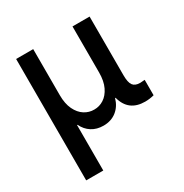

<svg xmlns="http://www.w3.org/2000/svg" viewBox="-165 -636 940 979"><g transform="rotate(-30 305.0 -146.5)"><path d="M63.5 -503.9H164.1V-232.4Q164.1 -182.6 180.4 -148.4Q196.8 -114.3 223.4 -97.4Q250 -80.6 280.3 -81.1Q310.1 -80.6 336.4 -97.4Q362.8 -114.3 379.2 -148.4Q395.5 -182.6 395.5 -232.4V-503.9H496.1V-158.2Q496.1 -116.2 508.5 -99.1Q521 -82 550.8 -82Q559.6 -82 578.1 -84V6.8Q551.8 13.7 525.4 13.7Q427.7 13.7 403.8 -79.1H400.9Q388.7 -36.1 357.2 -11.2Q325.7 13.7 280.3 13.7Q240.7 13.7 211.7 -4.9Q182.6 -23.4 167 -56.6H164.1V210.9H63.5Z"/></g></svg>

Font: Wanted Sans Medium
Style: Regular
Weight: 500
Designer: Original Design by Kil Hyung-jin and Kang Hanbin, Wanted Lab, Inc; Hangeul from Source Han Sans by Jang Soo-young and Ka
Foundry: Wanted Lab, Inc.
Version: Version 1.001